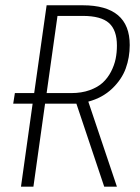

<svg xmlns="http://www.w3.org/2000/svg" viewBox="-20 -704 527 724"><path d="M469.2 -534.2Q469.2 -487.3 454.1 -445.8Q439 -404.3 402.6 -369.6Q366.2 -335 313 -320.8L420.9 0H373L268.1 -313H149.9L106 0H59.1L103 -313H29.8L36.1 -353H108.9L155.8 -684.1H292Q469.2 -684.1 469.2 -534.2ZM249 -353Q287.6 -353 318.1 -364Q348.6 -375 367.4 -392.3Q386.2 -409.7 398.7 -433.8Q411.1 -458 416 -481.9Q420.9 -505.9 420.9 -532.2Q420.9 -590.3 390.9 -617.2Q360.8 -644 292 -644H196.8L155.8 -353Z"/></svg>

Font: Fira Sans Compressed ExtraLight
Style: Italic
Weight: 250
Width: 3
Italic angle: -8°
Designer: Carrois Corporate & Edenspiekermann AG
Foundry: Carrois Corporate GbR & Edenspiekermann AG
Version: Version 4.203;PS 004.203;hotconv 1.0.88;makeotf.lib2.5.64775